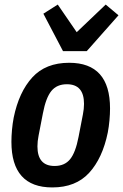

<svg xmlns="http://www.w3.org/2000/svg" viewBox="-20 -809 539 841"><path d="M209 12Q30 12 30 -188Q30 -212 32.5 -240Q35 -268 40 -294Q63 -406 121.5 -470Q180 -534 283 -534Q462 -534 462 -334Q462 -310 459.5 -282Q457 -254 452 -228Q429 -116 370.5 -52Q312 12 209 12ZM219 -82Q263 -82 287 -111.5Q311 -141 324 -209L343 -307Q348 -332 348 -354Q348 -440 273 -440Q229 -440 205 -410.5Q181 -381 168 -313L149 -215Q144 -190 144 -168Q144 -82 219 -82ZM256 -585 170 -749 233 -789 316 -668 443 -789 499 -742 360 -585Z"/></svg>

Font: IBM Plex Sans Cond SmBld
Style: Italic
Weight: 600
Width: 3
Italic angle: -11°
Designer: Mike Abbink, Paul van der Laan, Pieter van Rosmalen
Foundry: Bold Monday
Version: Version 1.3